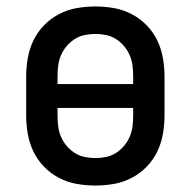

<svg xmlns="http://www.w3.org/2000/svg" viewBox="-20 -562 590 594"><path d="M275 12Q246 12 217.5 7Q189 2 163 -11.5Q137 -25 116.5 -46Q96 -67 83.5 -93Q71 -119 66 -147.5Q61 -176 61 -205V-325Q61 -354 66 -382.5Q71 -411 83.5 -437Q96 -463 116.5 -484Q137 -505 163 -518.5Q189 -532 217.5 -537Q246 -542 275 -542Q304 -542 332.5 -537Q361 -532 387 -518.5Q413 -505 433.5 -484Q454 -463 466.5 -437Q479 -411 484 -382.5Q489 -354 489 -325V-205Q489 -176 484 -147.5Q479 -119 466.5 -93Q454 -67 433.5 -46Q413 -25 387 -11.5Q361 2 332.5 7Q304 12 275 12ZM392 -302V-325Q392 -342 390 -358.5Q388 -375 381.5 -390.5Q375 -406 364 -419Q353 -432 339 -441Q325 -450 308.5 -453.5Q292 -457 275 -457Q258 -457 241.5 -453.5Q225 -450 211 -441Q197 -432 186 -419Q175 -406 168.5 -390.5Q162 -375 160 -358.5Q158 -342 158 -325V-302ZM275 -73Q292 -73 308.5 -76.5Q325 -80 339 -89Q353 -98 364 -111Q375 -124 381.5 -139.5Q388 -155 390 -171.5Q392 -188 392 -205V-228H158V-205Q158 -188 160 -171.5Q162 -155 168.5 -139.5Q175 -124 186 -111Q197 -98 211 -89Q225 -80 241.5 -76.5Q258 -73 275 -73Z"/></svg>

Font: Lode Dark
Style: Bold
Weight: 700
Monospace: yes
Designer: Belleve Invis
Foundry: Belleve Invis
Version: Version 29.2.0; ttfautohint (v1.8.3)